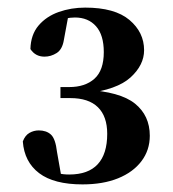

<svg xmlns="http://www.w3.org/2000/svg" viewBox="-20 -948 455 505"><path d="M197 -463Q122 -463 83 -492.5Q44 -522 40 -576Q46 -592 57.5 -598.5Q69 -605 82 -605Q102 -605 114 -594Q126 -583 130 -548L142 -480L109 -501Q123 -495 134.5 -492Q146 -489 162 -489Q212 -489 237 -516Q262 -543 262 -596Q262 -642 237.5 -666Q213 -690 165 -690H139V-719H162Q204 -719 228.5 -741Q253 -763 253 -811Q253 -856 232.5 -879Q212 -902 177 -902Q165 -902 150.5 -899Q136 -896 118 -891L160 -908L148 -843Q144 -818 129 -808.5Q114 -799 97 -799Q73 -799 60 -819Q61 -857 81.5 -881Q102 -905 134.5 -916.5Q167 -928 204 -928Q282 -928 320.5 -895.5Q359 -863 359 -816Q359 -777 323.5 -744.5Q288 -712 205 -702L204 -712Q296 -707 335 -675.5Q374 -644 374 -591Q374 -553 352 -524Q330 -495 290.5 -479Q251 -463 197 -463Z"/></svg>

Font: Noto Serif KR ExtraLight Black
Style: Regular
Weight: 900
Version: Version 2.003-H1;hotconv 1.1.1;makeotfexe 2.6.0